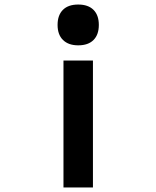

<svg xmlns="http://www.w3.org/2000/svg" viewBox="-20 -633 690 847"><path d="M390 194H260V-366H390ZM325 -613Q369 -613 392.5 -589.5Q416 -566 416 -523Q416 -480 392.5 -456.5Q369 -433 325 -433Q282 -433 258 -456.5Q234 -480 234 -523Q234 -566 257.5 -589.5Q281 -613 325 -613Z"/></svg>

Font: Martian Mono SemiCondensed Medium
Style: Regular
Weight: 500
Width: 4
Designer: Roman Shamin
Foundry: Evil Martians
Version: Version 1.000